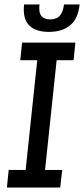

<svg xmlns="http://www.w3.org/2000/svg" viewBox="-20 -841 377 861"><path d="M19 -79H95L147 -571H71L79 -650H318L310 -571H234L182 -79H259L250 0H11ZM267 -821H337Q330 -756 294 -727Q258 -698 199 -698Q139 -698 110 -728Q81 -758 88 -821H157Q153 -785 165.5 -769.5Q178 -754 205 -754Q234 -754 248.5 -771Q263 -788 267 -821Z"/></svg>

Font: Zilla Slab Medium
Style: Regular
Weight: 500
Designer: Typotheque.com
Foundry: Typotheque type foundry
Version: Version 1.1; 2017